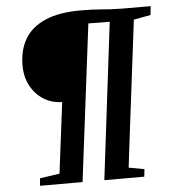

<svg xmlns="http://www.w3.org/2000/svg" viewBox="-57 -885 827 936"><g transform="rotate(-5 357.0 -417.0)"><path d="M100.5 0 104 -36.5 200.5 -50.5 244 -397.5Q194 -398 154 -423Q114 -448 90.5 -491.5Q67 -535 67 -590.5Q66.5 -666 98.8 -720.8Q131 -775.5 198.5 -805Q266 -834.5 372 -834.5Q402.5 -834.5 426.8 -833.5Q451 -832.5 473.8 -830.5Q496.5 -828.5 521.8 -827.2Q547 -826 579.5 -825.5H714.5L710 -782.5L627 -767Q622.5 -730.5 616.8 -683.5Q611 -636.5 604.2 -582.5Q597.5 -528.5 590.5 -470.8Q583.5 -413 576.2 -355Q569 -297 562.2 -242Q555.5 -187 549.5 -138.2Q543.5 -89.5 539 -50.5L615 -36.5L611 0H415.5L509 -767L404.5 -768L309 0Z"/></g></svg>

Font: Merriweather 36pt
Style: Bold Italic
Weight: 700
Italic angle: -7.8°
Version: Version 2.101